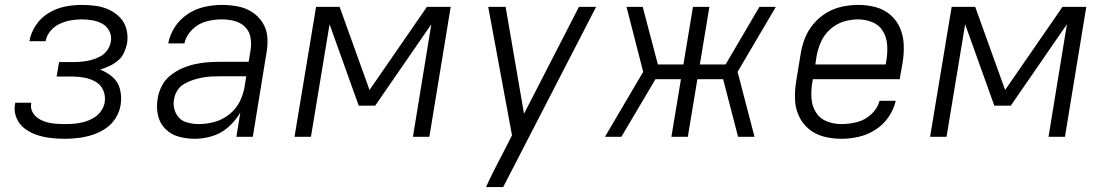

<svg xmlns="http://www.w3.org/2000/svg" viewBox="-20 -558 4504 783"><path d="M243 8Q271 8 300 4.5Q329 1 357 -8Q385 -17 410.5 -34Q436 -51 452 -77Q468 -103 472 -131Q477 -163 469.5 -193.5Q462 -224 439 -244Q416 -264 388 -274Q407 -280 425.5 -288.5Q444 -297 460.5 -310.5Q477 -324 485.5 -342.5Q494 -361 498 -380Q503 -409 496 -437.5Q489 -466 470 -486Q451 -506 425.5 -518Q400 -530 371.5 -534Q343 -538 313 -538Q279 -538 244.5 -531Q210 -524 178.5 -505Q147 -486 126.5 -455.5Q106 -425 100 -390H166Q170 -413 186 -432Q202 -451 224 -461Q246 -471 268.5 -475Q291 -479 313 -479Q336 -479 358 -475Q380 -471 398.5 -460.5Q417 -450 426.5 -430Q436 -410 432 -388Q429 -370 418 -354Q407 -338 390 -328.5Q373 -319 354.5 -314Q336 -309 318 -307Q300 -305 282 -305H221L211 -246H272Q298 -246 323 -241.5Q348 -237 369.5 -225Q391 -213 401 -190Q411 -167 407 -141Q404 -122 391.5 -104.5Q379 -87 360.5 -76.5Q342 -66 322 -60.5Q302 -55 282.5 -53.5Q263 -52 244 -52Q225 -52 206 -53.5Q187 -55 169.5 -60Q152 -65 137 -74.5Q122 -84 113 -100Q104 -116 107 -135Q108 -137 108 -139H42Q41 -136 41 -132Q36 -103 47.5 -76.5Q59 -50 81 -33.5Q103 -17 129.5 -8Q156 1 185 4.5Q214 8 243 8Z M775 8Q810 8 846 -3Q882 -14 911.5 -40Q941 -66 960 -99L944 0H1011L1067 -344Q1073 -377 1070 -409Q1067 -441 1050 -467Q1033 -493 1007 -509.5Q981 -526 949 -532Q917 -538 885 -538Q850 -538 814 -530Q778 -522 746 -501Q714 -480 693.5 -448.5Q673 -417 666 -381H732Q739 -413 764 -437.5Q789 -462 821 -470.5Q853 -479 884 -479Q911 -479 936 -472.5Q961 -466 979 -448.5Q997 -431 1001.5 -405.5Q1006 -380 1002 -354L994 -306H879Q853 -306 826.5 -304Q800 -302 773.5 -296Q747 -290 722 -279Q697 -268 674.5 -250Q652 -232 639.5 -207Q627 -182 623 -156Q617 -122 624 -89Q631 -56 653.5 -33Q676 -10 708 -1Q740 8 775 8ZM791 -52Q765 -52 740 -59.5Q715 -67 701.5 -89Q688 -111 688 -136Q688 -145 690 -154Q693 -173 703.5 -189.5Q714 -206 731.5 -216Q749 -226 767.5 -232Q786 -238 804.5 -241.5Q823 -245 841.5 -246Q860 -247 879 -247H984L978 -207Q973 -175 958 -144.5Q943 -114 915.5 -92Q888 -70 855.5 -61Q823 -52 791 -52Z M1181 0H1248L1324 -459L1443 -127H1510L1739 -459L1664 0H1731L1818 -530H1721L1487 -191L1365 -530H1269Z M1962 205H2032L2411 -530H2341L2117 -94L2042 -530H1971L2068 -6L2027 74Q2010 106 1993.5 139Q1977 172 1962 205Z M2447 0H2514L2653 -235H2757L2718 0H2785L2824 -235H2929L2990 0H3057L2988 -265L3144 -530H3077L2939 -295H2834L2873 -530H2806L2767 -295H2663L2601 -530H2535L2603 -265Z M3411 8Q3446 8 3481.5 0Q3517 -8 3549.5 -28.5Q3582 -49 3603.5 -80.5Q3625 -112 3633 -147H3567Q3559 -116 3533 -92Q3507 -68 3475 -60Q3443 -52 3411 -52Q3380 -52 3352 -63Q3324 -74 3308 -99Q3292 -124 3289.5 -155Q3287 -186 3292 -218L3295 -235H3649L3661 -303Q3667 -339 3665.5 -375.5Q3664 -412 3650.5 -443.5Q3637 -475 3611 -497.5Q3585 -520 3550.5 -529Q3516 -538 3480 -538Q3448 -538 3414.5 -531Q3381 -524 3351 -506Q3321 -488 3298 -461Q3275 -434 3262.5 -402Q3250 -370 3245 -337L3227 -227Q3221 -191 3222 -154.5Q3223 -118 3237.5 -86Q3252 -54 3278.5 -32Q3305 -10 3339.5 -1Q3374 8 3411 8ZM3305 -295 3310 -328Q3315 -357 3327.5 -386Q3340 -415 3364.5 -437.5Q3389 -460 3419 -469.5Q3449 -479 3479 -479Q3509 -479 3537.5 -467.5Q3566 -456 3581 -430.5Q3596 -405 3598 -374.5Q3600 -344 3595 -313L3592 -295Z M3773 0H3840L3916 -459L4035 -127H4102L4331 -459L4256 0H4323L4410 -530H4313L4079 -191L3957 -530H3861Z"/></svg>

Font: Iosevka Sparkle Light Oblique
Style: Regular
Weight: 300
Italic angle: -9°
Designer: Belleve Invis
Foundry: Belleve Invis
Version: Version 4.5.0; ttfautohint (v1.8.3)